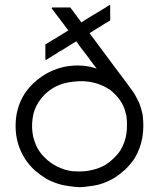

<svg xmlns="http://www.w3.org/2000/svg" viewBox="-20 -737 642 775"><path d="M341.8 -602.5Q360.4 -578.1 378.9 -552.7Q397.5 -527.3 416 -502.9Q429.7 -484.4 443.4 -465.8Q457 -447.3 470.7 -429.7Q489.3 -404.3 496.1 -395.5Q502.9 -385.7 511.7 -374Q513.7 -371.1 516.6 -367.2Q519.5 -363.3 521.5 -360.4Q527.3 -350.6 532.2 -340.8Q537.1 -332 542 -321.3Q545.9 -309.6 549.8 -297.9Q552.7 -286.1 555.7 -274.4Q558.6 -252 558.6 -229.5Q558.6 -206.1 554.7 -182.6Q546.9 -136.7 522.5 -96.7Q505.9 -72.3 485.4 -52.7Q463.9 -33.2 439.5 -17.6Q394.5 7.8 355.5 12.7Q316.4 18.6 301.8 18.6Q265.6 16.6 232.4 9.8Q200.2 2 168 -14.6Q142.6 -30.3 121.1 -48.8Q99.6 -68.4 83 -92.8Q43.9 -152.3 43 -224.6Q43 -227.5 43 -230.5Q43 -300.8 79.1 -358.4Q95.7 -382.8 116.2 -402.3Q137.7 -421.9 163.1 -437.5Q193.4 -455.1 225.6 -463.9Q258.8 -472.7 293.9 -472.7Q304.7 -472.7 316.4 -471.7Q327.1 -470.7 337.9 -468.8Q346.7 -466.8 354.5 -464.8Q362.3 -462.9 370.1 -460Q361.3 -471.7 353.5 -482.4Q344.7 -493.2 336.9 -504.9Q329.1 -515.6 320.3 -526.4Q312.5 -537.1 303.7 -547.9Q299.8 -553.7 295.9 -559.6Q292 -564.5 288.1 -570.3Q275.4 -562.5 263.7 -555.7Q252 -547.9 239.3 -540Q230.5 -535.2 220.7 -529.3Q211.9 -523.4 202.1 -517.6Q193.4 -511.7 184.6 -506.8Q174.8 -501 166 -495.1Q165 -496.1 163.1 -497.1Q163.1 -500 163.1 -506.8Q163.1 -512.7 163.1 -517.6Q163.1 -522.5 163.1 -528.3Q163.1 -531.2 163.1 -535.2Q163.1 -539.1 163.1 -542Q163.1 -545.9 163.1 -549.8Q163.1 -553.7 163.1 -557.6Q164.1 -557.6 165 -558.6Q166 -558.6 167 -559.6Q177.7 -566.4 188.5 -573.2Q199.2 -579.1 210 -585.9Q217.8 -590.8 225.6 -595.7Q232.4 -599.6 240.2 -604.5Q244.1 -607.4 248 -609.4Q252 -611.3 255.9 -614.3Q249 -622.1 243.2 -630.9Q237.3 -639.6 230.5 -647.5Q225.6 -654.3 220.7 -661.1Q214.8 -668 210 -674.8Q205.1 -681.6 199.2 -689.5Q194.3 -696.3 188.5 -703.1Q189.5 -705.1 190.4 -707Q194.3 -707 200.2 -707Q207 -707 213.9 -707Q220.7 -707 227.5 -707Q232.4 -707 236.3 -707Q241.2 -707 246.1 -707Q250 -707 254.9 -707Q258.8 -707 263.7 -707Q263.7 -707 264.6 -706.1Q264.6 -705.1 265.6 -704.1Q270.5 -697.3 276.4 -690.4Q281.2 -682.6 287.1 -675.8Q291 -670.9 293.9 -666Q297.9 -661.1 301.8 -656.2Q303.7 -654.3 304.7 -651.4Q306.6 -649.4 308.6 -646.5Q319.3 -653.3 331.1 -661.1Q341.8 -668 353.5 -674.8Q362.3 -679.7 370.1 -684.6Q378.9 -690.4 387.7 -695.3Q396.5 -701.2 405.3 -706.1Q413.1 -710.9 421.9 -716.8Q422.9 -715.8 423.8 -715.8Q424.8 -714.8 424.8 -714.8Q424.8 -711.9 424.8 -710Q424.8 -707 424.8 -705.1Q424.8 -700.2 424.8 -694.3Q424.8 -689.5 424.8 -683.6Q424.8 -680.7 424.8 -676.8Q424.8 -672.9 424.8 -669.9Q424.8 -666 424.8 -662.1Q424.8 -658.2 424.8 -655.3Q423.8 -654.3 422.9 -653.3Q422.9 -653.3 421.9 -652.3Q412.1 -646.5 401.4 -640.6Q391.6 -633.8 381.8 -627.9Q375 -624 368.2 -620.1Q361.3 -615.2 354.5 -611.3Q352.5 -609.4 350.6 -608.4Q347.7 -607.4 345.7 -605.5Q344.7 -604.5 343.8 -604.5Q342.8 -603.5 341.8 -602.5ZM418 -377.9Q408.2 -384.8 397.5 -389.6Q386.7 -394.5 376 -398.4Q364.3 -402.3 353.5 -404.3Q342.8 -407.2 331.1 -408.2Q329.1 -408.2 326.2 -408.2Q323.2 -409.2 320.3 -409.2Q316.4 -409.2 309.6 -409.2Q301.8 -409.2 301.8 -409.2Q272.5 -408.2 246.1 -402.3Q219.7 -396.5 194.3 -381.8Q176.8 -371.1 162.1 -357.4Q147.5 -342.8 135.7 -325.2Q115.2 -293 111.3 -256.8Q106.4 -219.7 114.3 -183.6Q117.2 -172.9 121.1 -162.1Q124 -152.3 129.9 -141.6Q141.6 -120.1 155.3 -106.4Q168.9 -92.8 165 -96.7Q165 -96.7 165 -96.7Q165 -96.7 165 -96.7Q172.9 -88.9 181.6 -83Q189.5 -76.2 199.2 -71.3Q210 -64.5 220.7 -60.5Q231.4 -55.7 243.2 -51.8Q258.8 -47.9 272.5 -45.9Q286.1 -44.9 301.8 -44.9Q329.1 -44.9 355.5 -51.8Q380.9 -57.6 405.3 -71.3Q423.8 -83 438.5 -97.7Q454.1 -112.3 465.8 -129.9Q485.4 -162.1 490.2 -197.3Q495.1 -233.4 490.2 -269.5Q488.3 -276.4 486.3 -284.2Q484.4 -291 482.4 -297.9Q473.6 -321.3 459 -339.8Q444.3 -358.4 424.8 -374Q423.8 -375 421.9 -376Q419.9 -377 418 -377.9Z"/></svg>

Font: LeFont
Style: Light
Weight: 300
Designer: Leryon MEDIA
Version: Version 1.0